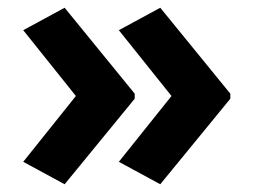

<svg xmlns="http://www.w3.org/2000/svg" viewBox="-20 -522 655 496"><path d="M575 -267 394 -46 287 -104 423 -274 287 -444 394 -502 575 -280ZM328 -267 147 -46 40 -104 176 -274 40 -444 147 -502 328 -280Z"/></svg>

Font: Noto Sans Canadian Aboriginal
Style: Regular
Weight: 400
Designer: Monotype Design Team, Typotheque's Kevin King
Foundry: Monotype Imaging Inc.
Version: Version 2.002